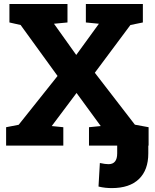

<svg xmlns="http://www.w3.org/2000/svg" viewBox="-20 -731 777 964"><path d="M10.7 0V-92.3L73.7 -104.5L269 -349.6L83.5 -605.5L27.3 -618.2V-710.9H318.8V-618.2L251 -611.8L362.8 -455.1L476.6 -611.8L411.1 -618.2V-710.9H697.3V-618.2L634.8 -605.5L456.1 -365.7L657.2 -105L726.1 -92.3V0H426.8V-92.3L485.8 -98.1L364.3 -264.2L239.7 -98.1L297.9 -92.3V0ZM541 213.4Q525.9 213.4 509.3 211.7Q492.7 210 474.6 205.6L481.4 87.4Q508.3 93.3 524.9 93.3Q568.4 93.3 568.4 39.1V-45.4H724.6V39.1Q724.6 122.6 677.5 168Q630.4 213.4 541 213.4Z"/></svg>

Font: Roboto Slab ExtraBold
Style: Regular
Weight: 800
Designer: Google
Version: Version 2.001; ttfautohint (v1.8.3)